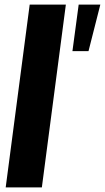

<svg xmlns="http://www.w3.org/2000/svg" viewBox="-20 -820 459 840"><path d="M324.2 -799.8H418.9L367.2 -596.2H296.9ZM4.9 0 109.9 -799.8H268.1L163.1 0Z"/></svg>

Font: Cooper Hewitt
Style: Bold Italic
Weight: 712
Designer: Village Type and Design LLC
Foundry: Cooper Hewitt Smithsonian Design Museum
Version: 1.000